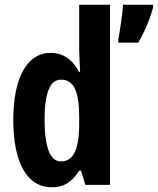

<svg xmlns="http://www.w3.org/2000/svg" viewBox="-20 -780 666 810"><path d="M198 10C251 10 282 -11 314 -60H322L340 0H444V-760H314V-570C314 -549 316 -519 318 -477H313C285 -531 244 -557 194 -557C94 -557 36 -452 36 -274C36 -96 93 10 198 10ZM626 -749V-760H499C497 -723 485 -642 479 -613V-600H563C588 -641 613 -700 626 -749ZM237 -99C192 -99 168 -157 168 -275C168 -386 190 -444 237 -444C291 -444 314 -396 314 -288V-257C314 -148 289 -99 237 -99Z"/></svg>

Font: Noto Sans Ethiopic ExtraCondensed
Style: Bold
Weight: 700
Width: 2
Designer: Monotype Design Team
Foundry: Monotype Imaging Inc.
Version: Version 2.102